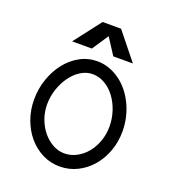

<svg xmlns="http://www.w3.org/2000/svg" viewBox="-132 -808 820 917"><g transform="rotate(20 278.0 -349.5)"><path d="M500.5 -250Q500.5 -196.8 483.2 -149.4Q465.8 -102.1 435.3 -66.7Q404.8 -31.2 363.5 -10.7Q322.3 9.8 273.9 9.8Q227.1 9.8 186.3 -11Q145.5 -31.7 115.5 -67.1Q85.4 -102.5 68.4 -149.7Q51.3 -196.8 51.3 -250Q51.3 -304.2 68.4 -353.8Q85.4 -403.3 115.2 -441.4Q145 -479.5 185.8 -502Q226.6 -524.4 273.9 -524.4Q305.2 -524.4 334.2 -514.2Q363.3 -503.9 388.7 -485.6Q414.1 -467.3 434.6 -441.9Q455.1 -416.5 469.7 -386Q484.4 -355.5 492.4 -321Q500.5 -286.6 500.5 -250ZM434.1 -250Q434.1 -291.5 421.4 -329.3Q408.7 -367.2 387 -396Q365.2 -424.8 335.9 -441.9Q306.6 -459 273.9 -459Q242.2 -459 213.9 -441.2Q185.5 -423.3 164.3 -394Q143.1 -364.7 130.4 -327.1Q117.7 -289.6 117.7 -250Q117.7 -210 130.9 -174.8Q144 -139.6 166 -113.3Q188 -86.9 216.1 -71.8Q244.1 -56.6 273.9 -56.6Q307.1 -56.6 336.4 -72.3Q365.7 -87.9 387.5 -114.5Q409.2 -141.1 421.6 -176.3Q434.1 -211.4 434.1 -250ZM282.7 -655.3 227.5 -572.3H127L232.4 -709H326.2L436 -572.3H336.4Z"/></g></svg>

Font: Saysettha OT
Style: Regular
Weight: 400
Designer: John M. Durdin and Silvain Dupertuis
Foundry: Lao Script for Windows
Version: Version 2.000